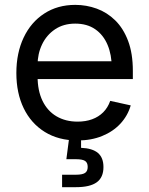

<svg xmlns="http://www.w3.org/2000/svg" viewBox="-20 -567 613 791"><path d="M299.3 11.7Q221.2 11.7 164.6 -23.4Q107.9 -58.6 77.6 -121.1Q47.4 -183.6 47.4 -266.1Q47.4 -348.6 77.4 -412.1Q107.4 -475.6 162.4 -511.2Q217.3 -546.9 290 -546.9Q335.9 -546.9 378.4 -531.5Q420.9 -516.1 454.6 -483.2Q488.3 -450.2 507.8 -398.4Q527.3 -346.7 527.3 -274.9V-241.2H103.5V-314.5H480L440.4 -288.1Q440.4 -341.3 423.1 -382.3Q405.8 -423.3 372.3 -446.5Q338.9 -469.7 290 -469.7Q241.7 -469.7 206.8 -446.3Q171.9 -422.9 153.3 -384Q134.8 -345.2 134.8 -298.8V-252.9Q134.8 -193.8 155 -151.9Q175.3 -109.9 212.6 -87.9Q250 -65.9 299.8 -65.9Q333 -65.9 359.6 -75.7Q386.2 -85.4 405.3 -104.5Q424.3 -123.5 434.1 -151.4L518.6 -132.8Q506.3 -90.3 476.1 -57.6Q445.8 -24.9 400.6 -6.6Q355.5 11.7 299.3 11.7ZM235.8 204.1V152.8H293Q319.3 152.8 330.3 145.5Q341.3 138.2 341.3 120.6Q341.3 103 330.3 95.9Q319.3 88.9 293 88.9H253.4L268.1 -23.4H314V0V42Q360.8 43.9 383.5 63.2Q406.2 82.5 406.2 121.1Q406.2 164.1 378.4 184.1Q350.6 204.1 293.5 204.1Z"/></svg>

Font: Inter 18pt
Style: Regular
Weight: 400
Designer: Rasmus Andersson
Foundry: rsms
Version: Version 4.001;git-66647c0bb